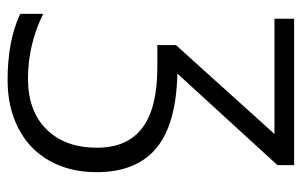

<svg xmlns="http://www.w3.org/2000/svg" viewBox="-168 -406 813 518"><g transform="rotate(90 239.0 -146.5)"><path d="M17 206V144Q100 185 192 185Q279 185 328.5 135Q378 85 378 -1Q378 -83 324.5 -123.5Q271 -164 161 -164H101V-214L341 -480H30V-533H425V-488L178 -218Q315 -215 379.5 -161Q444 -107 444 0Q444 73 413 127.5Q382 182 325.5 211Q269 240 196 240Q89 240 17 206Z"/></g></svg>

Font: OpenSansMMV
Style: Light
Weight: 300
Foundry: Ascender Corporation
Version: Version 4.001